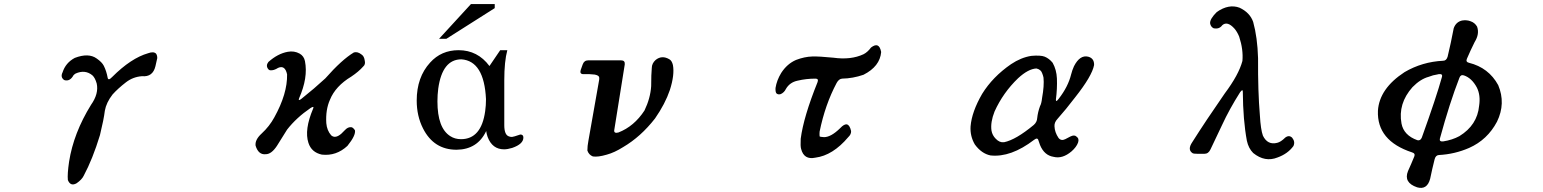

<svg xmlns="http://www.w3.org/2000/svg" viewBox="-20 -724 7596 945"><path d="M709 -462Q736 -472 748 -460Q754 -452 754 -438L745 -398Q732 -344 679 -349Q635 -346 600 -319Q560 -288 534 -259Q503 -219 496 -179Q491 -137 472 -59Q436 59 392 141Q383 160 357 178Q327 195 314 162Q311 133 320 72Q342 -69 428 -208Q467 -263 456 -313Q448 -341 435 -353Q399 -383 352 -362Q347 -359 342 -354Q324 -321 296 -330Q276 -344 288 -368Q303 -415 348 -439Q416 -465 456 -436Q482 -418 491 -400Q504 -374 510 -341Q513 -325 532 -345Q625 -438 709 -462Z M1396 -469Q1428 -475 1455 -460Q1476 -448 1481 -423Q1497 -342 1452 -240Q1446 -224 1464 -238Q1528 -289 1581 -338Q1663 -431 1722 -466Q1740 -471 1759 -456Q1772 -448 1775 -427Q1780 -407 1768 -397Q1745 -371 1709 -347Q1631 -300 1604 -233Q1582 -184 1586 -118Q1589 -82 1610 -58Q1630 -40 1660 -66Q1670 -75 1678 -84Q1692 -99 1707 -98Q1716 -99 1727 -83Q1732 -58 1690 -6Q1635 45 1564 37Q1513 26 1498 -21Q1477 -85 1521 -189Q1528 -205 1508 -192Q1439 -145 1393 -86L1343 -6Q1316 35 1288 35Q1252 39 1238 -7Q1234 -36 1268 -67Q1306 -102 1330 -146Q1395 -263 1393 -358Q1383 -405 1349 -390Q1327 -376 1309 -378Q1303 -380 1300 -384Q1287 -401 1301 -419Q1347 -460 1396 -469Z M2415 -684 2177 -533H2141L2298 -704H2415ZM2556 -47Q2556 -15 2501 4Q2478 11 2461 11Q2403 11 2380 -50Q2375 -64 2373 -79Q2330 12 2227 13Q2115 13 2062 -92Q2031 -153 2031 -229Q2031 -344 2097 -416Q2152 -477 2237 -477Q2331 -477 2389 -399L2442 -477H2477Q2462 -422 2462 -329V-108Q2462 -61 2484 -53Q2491 -50 2500 -50Q2506 -50 2541 -62Q2556 -62 2556 -47ZM2372 -236Q2363 -424 2251 -432Q2157 -432 2137 -288Q2133 -258 2133 -225Q2133 -94 2196 -54Q2219 -39 2249 -39Q2349 -39 2368 -177Q2372 -205 2372 -236Z M3207 -429Q3238 -454 3275 -432Q3287 -425 3292 -404Q3301 -356 3277 -281Q3254 -213 3204 -141Q3134 -51 3047 0Q3004 27 2967 37Q2923 50 2898 46Q2878 38 2871 17Q2871 -5 2876 -31L2929 -331Q2930 -336 2929 -344Q2927 -353 2907 -357Q2884 -360 2852 -359Q2832 -359 2838 -379L2848 -407Q2855 -427 2875 -427H3037Q3057 -427 3055 -407L3003 -82Q3002 -66 3024 -72Q3101 -102 3152 -180Q3181 -240 3185 -300Q3185 -359 3188 -389Q3188 -412 3207 -429Z M4267 -490Q4307 -521 4317 -468Q4311 -397 4230 -356Q4178 -338 4125 -337Q4109 -336 4098 -316Q4041 -209 4014 -76Q4013 -65 4014 -53Q4016 -50 4036 -49Q4070 -49 4115 -93Q4156 -137 4169 -79Q4170 -63 4155 -49Q4079 41 3993 52Q3937 64 3923 9Q3919 -4 3921 -41Q3935 -149 4004 -320Q4010 -337 3994 -337Q3948 -337 3906 -327Q3867 -319 3848 -286Q3840 -269 3823 -261Q3810 -257 3802 -264Q3796 -270 3797 -291Q3803 -329 3825 -365Q3854 -410 3898 -429Q3940 -445 3978 -446Q4012 -447 4082 -440Q4168 -428 4230 -457Q4250 -467 4267 -490Z M5056 -449Q5102 -453 5122 -445Q5144 -436 5161 -415Q5180 -381 5182 -338Q5184 -288 5177 -234Q5176 -218 5191 -238Q5237 -297 5252 -358Q5257 -378 5266 -398Q5295 -455 5336 -445Q5366 -437 5365 -404Q5355 -350 5271 -244Q5226 -185 5185 -139Q5169 -122 5170 -103Q5171 -73 5190 -45Q5203 -29 5223 -39L5248 -52Q5268 -62 5278 -52Q5293 -42 5286 -22Q5278 0 5254 21Q5209 59 5166 48Q5120 41 5099 -10L5091 -33Q5087 -49 5070 -36Q4955 52 4855 41Q4811 32 4778 -13Q4754 -54 4757 -102Q4763 -174 4814 -262Q4866 -346 4956 -408Q5005 -441 5056 -449ZM5081 -387Q5041 -385 4991 -339Q4917 -268 4875 -175Q4854 -122 4860 -81Q4864 -58 4881 -41Q4900 -21 4922 -24Q4980 -36 5068 -109Q5084 -123 5085 -143Q5088 -172 5099 -202Q5106 -214 5109 -242Q5120 -302 5116 -342Q5114 -352 5110 -362Q5104 -382 5081 -387Z M5969 -665Q6028 -706 6081 -686Q6132 -662 6148 -616Q6169 -540 6172 -438Q6171 -273 6181 -156Q6185 -86 6196 -56Q6219 -9 6266 -21Q6284 -25 6306 -47Q6325 -61 6340 -46Q6356 -26 6346 -5Q6318 33 6268 51Q6206 76 6148 29Q6125 6 6117 -31Q6098 -133 6097 -272Q6097 -289 6083 -269Q6031 -187 5995 -109L5938 11Q5928 33 5908 33H5875Q5855 33 5850 30Q5823 13 5848 -24Q5915 -130 6008 -264Q6077 -356 6095 -424Q6100 -480 6079 -544Q6069 -568 6056 -583Q6021 -622 5996 -600Q5981 -579 5953 -585Q5939 -592 5936 -609Q5934 -630 5969 -665Z M7176 -623Q7199 -627 7219 -619Q7239 -612 7250 -593Q7263 -557 7238 -517Q7218 -477 7200 -435Q7193 -419 7210 -415Q7307 -391 7354 -305Q7392 -215 7348 -125Q7301 -36 7211 4Q7140 35 7062 39Q7046 40 7041 60Q7029 107 7019 156Q7004 212 6955 198Q6887 175 6910 118Q6926 83 6941 46Q6947 31 6930 26Q6756 -31 6762 -179Q6769 -288 6893 -369Q6980 -420 7083 -425Q7099 -425 7105 -445Q7121 -511 7135 -585Q7146 -616 7176 -623ZM7061 -359 7052 -357Q7035 -355 7012 -346Q6971 -335 6932 -295Q6860 -214 6878 -116Q6889 -58 6956 -34Q6971 -30 6978 -47Q7050 -247 7077 -345Q7082 -362 7061 -359ZM7249 -293Q7224 -340 7185 -353Q7169 -358 7163 -341Q7115 -218 7067 -42Q7063 -26 7083 -28Q7128 -35 7163 -54Q7251 -108 7260 -203Q7268 -255 7249 -293Z"/></svg>

Font: cwTeXKai
Style: Medium
Weight: 500
Version: Version 1.17